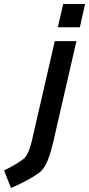

<svg xmlns="http://www.w3.org/2000/svg" viewBox="-98 -705 444 957"><path d="M60 0 175 -500H283L168 0Q150 76 133 110Q116 144 92 160Q40 196 -43 232L-78 145Q5 103 25.5 81Q46 59 60 0ZM190 -569 217 -685H326L300 -569Z"/></svg>

Font: Titillium Web SemiBold
Style: Italic
Weight: 600
Italic angle: -13°
Version: Version 1.002;PS 57.000;hotconv 1.0.70;makeotf.lib2.5.55311